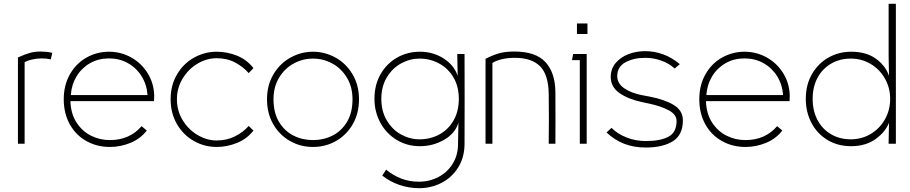

<svg xmlns="http://www.w3.org/2000/svg" viewBox="-20 -753 4770 1006"><path d="M197 -447Q175 -447 149.5 -441.5Q124 -436 109 -427V0H74V-452Q112 -469 137 -476Q162 -483 192 -483Q207 -483 222.5 -481.5Q238 -480 254 -476L246 -442Q224 -447 197 -447Z M556 17Q488 17 432.5 -14Q377 -45 345.5 -102Q314 -159 314 -233Q314 -307 346.5 -364Q379 -421 433.5 -451.5Q488 -482 551 -482Q613 -482 666.5 -452.5Q720 -423 753 -370.5Q786 -318 788 -253Q788 -231 787 -223H349Q351 -157 381 -111Q411 -65 457 -42Q503 -19 556 -19Q608 -19 649.5 -37.5Q691 -56 722 -92L749 -69Q716 -26 663.5 -4.5Q611 17 556 17ZM551 -447Q496 -447 452 -422Q408 -397 381.5 -353.5Q355 -310 351 -255H753Q749 -310 722 -353.5Q695 -397 650.5 -422Q606 -447 551 -447Z M1115 17Q1051 17 995.5 -14.5Q940 -46 907 -103Q874 -160 874 -233Q874 -307 908 -364Q942 -421 997.5 -451.5Q1053 -482 1115 -482Q1171 -482 1222.5 -461Q1274 -440 1308 -396L1283 -370Q1254 -403 1212 -425.5Q1170 -448 1115 -448Q1063 -448 1015 -419.5Q967 -391 937 -341.5Q907 -292 907 -233Q907 -173 937 -123.5Q967 -74 1015.5 -45.5Q1064 -17 1115 -17Q1169 -17 1212 -39Q1255 -61 1283 -93L1308 -69Q1275 -26 1222.5 -4.5Q1170 17 1115 17Z M1413 -233Q1413 -163 1441.5 -115Q1470 -67 1517 -43Q1564 -19 1620 -19Q1676 -19 1723 -43Q1770 -67 1798.5 -115Q1827 -163 1827 -233Q1827 -297 1798 -345.5Q1769 -394 1721.5 -420Q1674 -446 1620 -446Q1566 -446 1518.5 -420Q1471 -394 1442 -345.5Q1413 -297 1413 -233ZM1379 -233Q1379 -307 1413 -364Q1447 -421 1502.5 -451.5Q1558 -482 1620 -482Q1682 -482 1737.5 -451.5Q1793 -421 1827 -364Q1861 -307 1861 -233Q1861 -159 1828.5 -102.5Q1796 -46 1741 -14.5Q1686 17 1620 17Q1554 17 1499 -14.5Q1444 -46 1411.5 -102.5Q1379 -159 1379 -233Z M2384 -235Q2384 -299 2356.5 -346.5Q2329 -394 2281.5 -420Q2234 -446 2178 -446Q2128 -446 2082 -421Q2036 -396 2007 -348Q1978 -300 1978 -235Q1978 -170 2007 -121.5Q2036 -73 2082 -48Q2128 -23 2178 -23Q2235 -23 2282 -48.5Q2329 -74 2356.5 -122Q2384 -170 2384 -235ZM2180 -482Q2249 -482 2304 -447Q2359 -412 2378 -356L2376 -458V-470H2414Q2415 -235 2414 0Q2414 70 2381.5 123Q2349 176 2294.5 204.5Q2240 233 2176 233Q2123 233 2073 216Q2023 199 1983 167L2003 136Q2040 166 2082 182.5Q2124 199 2175 199Q2231 199 2278 174Q2325 149 2352.5 104Q2380 59 2380 0V-8L2382 -110Q2365 -54 2307 -20.5Q2249 13 2180 13Q2113 13 2058.5 -20Q2004 -53 1973 -110Q1942 -167 1942 -235Q1942 -309 1974.5 -365Q2007 -421 2061 -451.5Q2115 -482 2180 -482Z M2524 0V-445Q2568 -467 2599.5 -475Q2631 -483 2675 -483Q2787 -483 2838 -427.5Q2889 -372 2890 -271Q2891 -136 2890 0H2855Q2857 -130 2855 -260Q2854 -361 2810 -405.5Q2766 -450 2678 -450Q2639 -450 2608.5 -442.5Q2578 -435 2560 -423V0Z M3058 -630V-575H3003V-630ZM3054 0H3018V-438H2977L2983 -470H3054Z M3158 -59 3184 -83Q3216 -51 3263.5 -32.5Q3311 -14 3364 -14Q3441 -14 3483 -37Q3525 -60 3525 -119Q3525 -153 3484 -175Q3443 -197 3382 -210L3344 -218Q3270 -234 3225 -266Q3180 -298 3180 -350Q3180 -392 3205.5 -422.5Q3231 -453 3272 -469Q3313 -485 3360 -485Q3408 -485 3453 -469Q3498 -453 3542 -417L3515 -394Q3487 -420 3446 -435Q3405 -450 3361 -450Q3300 -450 3257 -426.5Q3214 -403 3214 -354Q3214 -316 3250.5 -290.5Q3287 -265 3346 -254L3383 -247Q3462 -232 3510 -203Q3558 -174 3558 -122Q3558 -46 3505.5 -13Q3453 20 3363 20Q3302 20 3251 0.5Q3200 -19 3158 -59Z M3886 17Q3818 17 3762.5 -14Q3707 -45 3675.5 -102Q3644 -159 3644 -233Q3644 -307 3676.5 -364Q3709 -421 3763.5 -451.5Q3818 -482 3881 -482Q3943 -482 3996.5 -452.5Q4050 -423 4083 -370.5Q4116 -318 4118 -253Q4118 -231 4117 -223H3679Q3681 -157 3711 -111Q3741 -65 3787 -42Q3833 -19 3886 -19Q3938 -19 3979.5 -37.5Q4021 -56 4052 -92L4079 -69Q4046 -26 3993.5 -4.5Q3941 17 3886 17ZM3881 -447Q3826 -447 3782 -422Q3738 -397 3711.5 -353.5Q3685 -310 3681 -255H4083Q4079 -310 4052 -353.5Q4025 -397 3980.5 -422Q3936 -447 3881 -447Z M4238 -235Q4238 -172 4263.5 -124Q4289 -76 4334.5 -49.5Q4380 -23 4438 -23Q4494 -23 4541 -50.5Q4588 -78 4616 -126.5Q4644 -175 4644 -235Q4644 -294 4616 -342.5Q4588 -391 4541 -418.5Q4494 -446 4438 -446Q4380 -446 4334.5 -419.5Q4289 -393 4263.5 -345.5Q4238 -298 4238 -235ZM4202 -235Q4202 -309 4234.5 -365Q4267 -421 4321 -451.5Q4375 -482 4440 -482Q4518 -482 4568.5 -446Q4619 -410 4638 -356L4636 -458V-733H4674V0H4636V-8L4638 -110Q4619 -61 4567 -24Q4515 13 4440 13Q4369 13 4315 -20Q4261 -53 4231.5 -109.5Q4202 -166 4202 -235Z"/></svg>

Font: Kreadon
Style: Regular
Weight: 400
Designer: kohakuno
Foundry: StudioGnu
Version: Version 1.000;Glyphs 3.1.2 (3151)